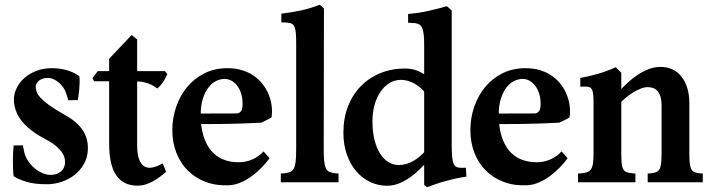

<svg xmlns="http://www.w3.org/2000/svg" viewBox="-20 -769 2994 810"><path d="M267.6 -346.2Q266.6 -348.6 265.6 -354Q264.6 -359.4 262.7 -361.8Q259.8 -378.4 251 -393.3Q242.2 -408.2 230.2 -418.9Q218.3 -429.7 204.3 -435.5Q190.4 -441.4 177.7 -439.9Q167 -439.9 157.7 -436.3Q148.4 -432.6 142.3 -427Q136.2 -421.4 133.1 -414.1Q129.9 -406.7 130.9 -398.4Q131.8 -389.2 135.7 -378.9Q139.6 -368.7 152.1 -355.2Q164.6 -341.8 188 -325Q211.4 -308.1 251 -285.6Q279.8 -270 299.6 -252.7Q319.3 -235.4 331.1 -216.6Q342.8 -197.8 347.2 -177.7Q351.6 -157.7 350.6 -136.2Q349.1 -103.5 334 -76.9Q318.8 -50.3 294.7 -31.2Q270.5 -12.2 240 -2Q209.5 8.3 177.7 8.3Q123.5 8.3 89.1 -2.7Q54.7 -13.7 37.6 -25.9Q35.6 -39.1 34.9 -58.1Q34.2 -77.1 34.4 -96.2Q34.7 -115.2 35.6 -131.3Q36.6 -147.5 37.6 -155.3L77.1 -155.8Q77.1 -151.9 78.1 -146.2Q79.1 -140.6 80.1 -138.2Q83.5 -114.3 95.7 -94.5Q107.9 -74.7 124 -60.8Q140.1 -46.9 158.4 -39.1Q176.8 -31.2 191.9 -31.2Q220.2 -30.8 237.3 -45.7Q254.4 -60.5 254.4 -85Q254.4 -94.7 251.5 -105.7Q248.5 -116.7 239.3 -129.2Q230 -141.6 213.4 -155.3Q196.8 -168.9 168.9 -183.6Q133.3 -202.1 108.4 -222.2Q83.5 -242.2 68.1 -263.2Q52.7 -284.2 45.7 -305.9Q38.6 -327.6 38.6 -350.1Q38.6 -370.6 48.6 -393.8Q58.6 -417 78.9 -436.3Q99.1 -455.6 129.4 -468.5Q159.7 -481.4 200.2 -481.4Q215.8 -481.4 231.7 -479.2Q247.6 -477.1 262.5 -472.7Q277.3 -468.3 290.8 -461.9Q304.2 -455.6 314.9 -446.8Q316.4 -436 315.9 -420.4Q315.4 -404.8 314 -389.6Q312.5 -374.5 310.8 -362.5Q309.1 -350.6 307.6 -346.7Z M440.4 -521 535.6 -621.6 558.6 -602.5V-157.2Q558.6 -120.1 566.4 -98.1Q574.2 -76.2 588.4 -67.4Q602.5 -58.6 622.3 -62.3Q642.1 -65.9 666.5 -79.6L680.7 -43.9Q671.4 -36.1 658.7 -26.1Q646 -16.1 630.6 -7.1Q615.2 2 597.4 8.1Q579.6 14.2 559.6 14.2Q500.5 14.2 470.5 -29.3Q440.4 -72.8 440.4 -164.1ZM675.8 -468.8 686 -456.5Q680.2 -441.9 669.7 -425.5Q659.2 -409.2 643.6 -395.5Q627.9 -408.7 604.2 -417.2Q580.6 -425.8 554.2 -425.8L377 -426.3L370.1 -439.5L392.1 -468.8Z M813.5 -290 983.9 -290.5Q994.1 -294.9 998.8 -303Q1003.4 -311 1003.4 -331.1Q1003.4 -355 997.3 -374.3Q991.2 -393.6 980.7 -407.2Q970.2 -420.9 956.5 -428.5Q942.9 -436 927.7 -436Q908.7 -436 890.6 -426.8Q872.6 -417.5 858.4 -398.7Q844.2 -379.9 835.4 -351.6Q826.7 -323.2 826.7 -285.2Q826.7 -233.9 838.1 -196.3Q849.6 -158.7 870.4 -133.8Q891.1 -108.9 920.7 -96.7Q950.2 -84.5 986.3 -84.5Q1018.1 -84.5 1045.7 -96.9Q1073.2 -109.4 1091.8 -130.4L1117.2 -101.6Q1104 -83 1085.2 -63.5Q1066.4 -43.9 1044.2 -27.3Q1022 -10.7 997.1 0.2Q972.2 11.2 946.3 12.7Q892.1 15.1 847.9 -1.5Q803.7 -18.1 772.5 -49.3Q741.2 -80.6 724.1 -124.3Q707 -168 707 -219.7Q707 -271.5 723.4 -318.8Q739.7 -366.2 769.8 -402.3Q799.8 -438.5 843 -460Q886.2 -481.4 939.5 -481.4Q975.6 -481.4 1004.4 -471.9Q1033.2 -462.4 1054.9 -446.3Q1076.7 -430.2 1091.8 -409.2Q1106.9 -388.2 1115.5 -365Q1124 -341.8 1126.5 -318.4Q1128.9 -294.9 1125.5 -273.9Q1122.1 -271.5 1116.2 -268.3Q1110.4 -265.1 1104 -262Q1097.7 -258.8 1091.8 -256.1Q1085.9 -253.4 1082 -251.5Q1045.4 -249.5 1003.9 -248Q962.4 -246.6 924.3 -246.1Q886.2 -245.6 856 -245.6Q825.7 -245.6 811.5 -245.6Z M1345.7 -143.1Q1345.7 -109.9 1347.7 -89.8Q1349.6 -69.8 1355 -58.8Q1360.4 -47.9 1370.6 -43.5Q1380.9 -39.1 1397 -37.6L1408.2 -37.1V0H1164.6V-37.1L1176.3 -37.6Q1193.4 -39.1 1203.9 -43.5Q1214.4 -47.9 1220 -58.8Q1225.6 -69.8 1227.5 -89.6Q1229.5 -109.4 1229.5 -141.6V-590.3Q1229.5 -618.7 1227.5 -635Q1225.6 -651.4 1220.2 -660.2Q1214.8 -668.9 1204.6 -671.4Q1194.3 -673.8 1178.2 -674.3H1167V-711.4Q1210 -716.3 1249.3 -724.9Q1288.6 -733.4 1329.1 -749Q1330.1 -748.5 1332.8 -746.1Q1335.4 -743.7 1338.4 -741Q1341.3 -738.3 1343.8 -735.8Q1346.2 -733.4 1346.7 -732.4Z M1701.7 -672.9V-710Q1746.6 -713.9 1785.9 -722.7Q1825.2 -731.4 1865.2 -742.7Q1866.2 -742.2 1869.4 -739.5Q1872.6 -736.8 1876 -733.6Q1879.4 -730.5 1882.3 -727.8Q1885.3 -725.1 1885.7 -724.6V-156.2Q1885.7 -124 1887.7 -104.7Q1889.6 -85.4 1894.8 -75.7Q1899.9 -65.9 1909.2 -63.2Q1918.5 -60.5 1933.1 -61L1945.3 -61.5L1947.8 -23.9Q1926.8 -21 1904.3 -16.1Q1881.8 -11.2 1859.9 -5.1Q1837.9 1 1817.9 7.8Q1797.9 14.6 1781.2 21Q1781.2 20.5 1776.6 16.8Q1772 13.2 1769.5 11.2V-576.7Q1769.5 -606.9 1767.3 -625.5Q1765.1 -644 1759.3 -654.5Q1753.4 -665 1742.7 -668.7Q1731.9 -672.4 1714.4 -672.4ZM1776.4 -451.2V-374Q1767.6 -386.2 1755.6 -397Q1743.7 -407.7 1730 -415.5Q1716.3 -423.3 1701.4 -427.7Q1686.5 -432.1 1671.4 -432.1Q1645.5 -432.1 1623.5 -418.9Q1601.6 -405.8 1585.4 -382.3Q1569.3 -358.9 1560.3 -326.9Q1551.3 -294.9 1551.3 -257.8Q1551.3 -213.9 1559.8 -179.4Q1568.4 -145 1583.3 -121.3Q1598.1 -97.7 1618.4 -85.2Q1638.7 -72.8 1662.1 -72.8Q1691.4 -72.8 1719.5 -87.6Q1747.6 -102.5 1771.5 -128.9V-76.2Q1764.2 -68.4 1749 -53.2Q1733.9 -38.1 1713.1 -22.9Q1692.4 -7.8 1666.7 3.4Q1641.1 14.6 1612.8 14.6Q1575.7 14.6 1542.2 -1Q1508.8 -16.6 1483.6 -45.7Q1458.5 -74.7 1443.6 -116.2Q1428.7 -157.7 1428.7 -209.5Q1428.7 -270.5 1448.2 -320.6Q1467.8 -370.6 1502.7 -406Q1537.6 -441.4 1585.2 -460.7Q1632.8 -480 1689 -480Q1716.8 -480 1739.3 -471.2Q1761.7 -462.4 1776.4 -451.2Z M2070.8 -290 2241.2 -290.5Q2251.5 -294.9 2256.1 -303Q2260.7 -311 2260.7 -331.1Q2260.7 -355 2254.6 -374.3Q2248.5 -393.6 2238 -407.2Q2227.5 -420.9 2213.9 -428.5Q2200.2 -436 2185.1 -436Q2166 -436 2147.9 -426.8Q2129.9 -417.5 2115.7 -398.7Q2101.6 -379.9 2092.8 -351.6Q2084 -323.2 2084 -285.2Q2084 -233.9 2095.5 -196.3Q2106.9 -158.7 2127.7 -133.8Q2148.4 -108.9 2178 -96.7Q2207.5 -84.5 2243.7 -84.5Q2275.4 -84.5 2303 -96.9Q2330.6 -109.4 2349.1 -130.4L2374.5 -101.6Q2361.3 -83 2342.5 -63.5Q2323.7 -43.9 2301.5 -27.3Q2279.3 -10.7 2254.4 0.2Q2229.5 11.2 2203.6 12.7Q2149.4 15.1 2105.2 -1.5Q2061 -18.1 2029.8 -49.3Q1998.5 -80.6 1981.4 -124.3Q1964.4 -168 1964.4 -219.7Q1964.4 -271.5 1980.7 -318.8Q1997.1 -366.2 2027.1 -402.3Q2057.1 -438.5 2100.3 -460Q2143.6 -481.4 2196.8 -481.4Q2232.9 -481.4 2261.7 -471.9Q2290.5 -462.4 2312.3 -446.3Q2334 -430.2 2349.1 -409.2Q2364.3 -388.2 2372.8 -365Q2381.3 -341.8 2383.8 -318.4Q2386.2 -294.9 2382.8 -273.9Q2379.4 -271.5 2373.5 -268.3Q2367.7 -265.1 2361.3 -262Q2355 -258.8 2349.1 -256.1Q2343.3 -253.4 2339.4 -251.5Q2302.7 -249.5 2261.2 -248Q2219.7 -246.6 2181.6 -246.1Q2143.6 -245.6 2113.3 -245.6Q2083 -245.6 2068.8 -245.6Z M2771 -324.2Q2771 -345.7 2766.6 -360.4Q2762.2 -375 2754.4 -384.3Q2746.6 -393.6 2735.8 -397.5Q2725.1 -401.4 2712.4 -401.4Q2698.2 -401.4 2681.4 -394.5Q2664.6 -387.7 2648.4 -377.4Q2632.3 -367.2 2617.9 -355Q2603.5 -342.8 2593.8 -332Q2593.3 -337.4 2593.3 -342Q2593.3 -346.7 2593.3 -351.6Q2592.8 -359.9 2592.8 -368.7Q2592.8 -377.4 2592.3 -384.3Q2608.9 -402.3 2628.7 -420.7Q2648.4 -439 2670.7 -453.6Q2692.9 -468.3 2717 -477.5Q2741.2 -486.8 2766.1 -486.8Q2793 -486.8 2815.4 -476.8Q2837.9 -466.8 2854 -447Q2870.1 -427.2 2879.2 -398.7Q2888.2 -370.1 2888.2 -333V-120.1Q2888.2 -94.2 2890.1 -78.6Q2892.1 -63 2897.2 -54.2Q2902.3 -45.4 2911.1 -42.2Q2919.9 -39.1 2933.6 -37.6L2944.8 -37.1V0H2712.4V-37.1L2723.6 -37.6Q2738.3 -39.1 2747.3 -42.5Q2756.3 -45.9 2761.7 -54.7Q2767.1 -63.5 2769 -79.1Q2771 -94.7 2771 -120.1ZM2601.1 -121.6Q2601.1 -95.2 2602.8 -79.3Q2604.5 -63.5 2609.6 -54.7Q2614.7 -45.9 2624.3 -42.5Q2633.8 -39.1 2649.4 -37.6L2660.6 -37.1V0H2418.5V-37.1L2430.2 -37.6Q2446.3 -39.1 2456.5 -42.5Q2466.8 -45.9 2472.9 -54.4Q2479 -63 2481.4 -78.4Q2483.9 -93.8 2483.9 -120.1V-338.4Q2483.9 -360.4 2482.2 -373.5Q2480.5 -386.7 2475.6 -393.8Q2470.7 -400.9 2462.2 -402.6Q2453.6 -404.3 2439.9 -403.8L2428.2 -403.3V-440.4Q2467.3 -447.3 2503.7 -457.8Q2540 -468.3 2577.6 -485.4L2601.1 -461.9Z"/></svg>

Font: Varendra
Style: Regular
Weight: 700
Designer: Jacob Thomas
Foundry: Bangla Type Foundry
Version: Version 1.008